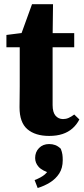

<svg xmlns="http://www.w3.org/2000/svg" viewBox="-20 -644 405 931"><path d="M155.9 -414.9V-483.5H339.9V-414.9ZM218.5 15.1Q150.9 15.1 112.8 -17.5Q74.7 -50.1 74.7 -123.7Q74.7 -149.7 75.2 -172.5Q75.7 -195.2 75.7 -224.2V-414.9H11.1V-474.5L129.5 -489.5L72.2 -449.4L135.3 -623.7H237.1L235.1 -463.5V-443.5V-134.7Q235.1 -99.5 249.3 -83Q263.6 -66.6 285.8 -66.6Q300 -66.6 312.6 -72.2Q325.3 -77.8 340.1 -88.7L364.8 -64.8Q351.8 -39.3 331.3 -21.3Q310.8 -3.2 282.9 5.9Q255.1 15.1 218.5 15.1ZM284.2 132.8Q284.2 170.9 267.3 197.1Q250.3 223.4 222.7 240.6Q195.2 257.7 162.7 267.7L147.8 229.2Q180.4 216.7 197.5 201.8Q214.6 186.9 226.8 159.9L230 198.1Q184.5 184.4 167.4 165.1Q150.4 145.9 150.4 122.1Q150.4 93 169.3 73.8Q188.2 54.5 218.2 54.5Q234.5 54.5 247.9 59.5Q261.3 64.5 274.7 77.2Q280.8 93 282.5 105Q284.2 117 284.2 132.8Z"/></svg>

Font: Source Serif 4 Variable
Style: Regular
Weight: 400
Designer: Frank Grießhammer
Foundry: Adobe
Version: Version 4.005;hotconv 1.1.0;makeotfexe 2.6.0